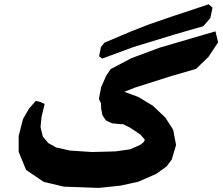

<svg xmlns="http://www.w3.org/2000/svg" viewBox="-20 -914 1054 909"><path d="M550.8 -35.2 634.8 -53.7 719.7 -90.8 768.6 -126 793 -158.2 813.5 -227.5 799.8 -299.8 762.7 -357.4 704.1 -413.1 634.8 -455.1 568.4 -479.5 621.1 -500 784.2 -551.8 908.2 -587.9 966.8 -644.5 1012.7 -713.9 1000 -765.6 736.3 -688.5 602.5 -638.7 503.9 -586.9 483.4 -556.6 459 -502 448.2 -445.3 458 -424.8 459 -399.4 464.8 -369.1 481.4 -343.8 510.7 -330.1 549.8 -326.2H562.5L595.7 -309.6L645.5 -276.4L666 -252L660.2 -241.2L644.5 -228.5L595.7 -207L526.4 -197.3L415 -194.3L311.5 -201.2L246.1 -215.8L209 -236.3L182.6 -267.6L171.9 -312.5L176.8 -361.3L191.4 -421.9L169.9 -431.6L149.4 -436.5L117.2 -399.4L88.9 -350.6L68.4 -270.5V-195.3L103.5 -109.4L187.5 -52.7L283.2 -30.3L448.2 -24.4ZM967.8 -893.6 799.8 -837.9 686.5 -798.8 598.6 -764.6 474.6 -711.9 458 -691.4 449.2 -647.5 463.9 -636.7 612.3 -691.4 810.5 -752 942.4 -790 975.6 -828.1 986.3 -877.9Z"/></svg>

Font: MaokenAssortedSans-TC
Style: Regular
Weight: 500
Version: Version 0.83